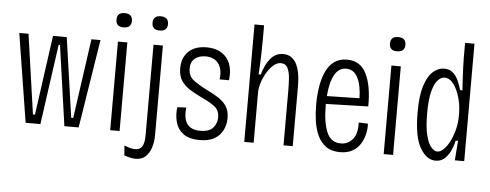

<svg xmlns="http://www.w3.org/2000/svg" viewBox="-54 -842 2909 1140"><g transform="rotate(5 1401.0 -272.0)"><path d="M117 0 33 -528H88L156 -53H168L234 -528H316L384 -53H396L463 -528H517L433 0H348L280 -478H272L205 0Z M621 0V-528H677V0ZM646 -615Q601 -615 601 -657Q601 -700 646 -700Q693 -700 693 -657Q693 -615 646 -615Z M785 156Q758 156 718 142L713 83Q775 109 804 93.5Q833 78 833 14V-528H889V5Q889 46 878 80.5Q867 115 844.5 135.5Q822 156 785 156ZM861 -615Q816 -615 816 -657Q816 -700 861 -700Q908 -700 908 -657Q908 -615 861 -615Z M1155 12Q1090 12 1055.5 -15Q1021 -42 1010.5 -84.5Q1000 -127 1006 -171L1059 -173Q1052 -106 1076 -74.5Q1100 -43 1154 -43Q1208 -43 1230.5 -70Q1253 -97 1253 -131Q1253 -173 1225 -195Q1197 -217 1143 -242Q1105 -260 1073 -280Q1041 -300 1022 -329Q1003 -358 1003 -403Q1003 -465 1041 -502.5Q1079 -540 1149 -540Q1226 -540 1267 -492.5Q1308 -445 1298 -357H1242Q1250 -418 1224 -452Q1198 -486 1148 -486Q1109 -486 1084 -466Q1059 -446 1059 -407Q1059 -361 1091.5 -336.5Q1124 -312 1171 -289Q1210 -270 1241.5 -250Q1273 -230 1291 -202.5Q1309 -175 1309 -131Q1309 -95 1293.5 -62Q1278 -29 1244.5 -8.5Q1211 12 1155 12Z M1420 0V-700H1477V-614Q1477 -569 1475.5 -517.5Q1474 -466 1470 -407H1483Q1500 -469 1530.5 -504.5Q1561 -540 1605 -540Q1636 -540 1656 -524.5Q1676 -509 1687 -485.5Q1698 -462 1702.5 -436Q1707 -410 1708 -387.5Q1709 -365 1709 -354V0H1654V-329Q1654 -364 1651.5 -400Q1649 -436 1637 -460.5Q1625 -485 1595 -485Q1569 -485 1543 -458Q1517 -431 1498.5 -390.5Q1480 -350 1476 -309V0Z M1992 11Q1940 11 1907.5 -12.5Q1875 -36 1857 -75.5Q1839 -115 1832.5 -162Q1826 -209 1826 -257Q1826 -313 1834 -363.5Q1842 -414 1860 -454Q1878 -494 1909 -517Q1940 -540 1986 -540Q2066 -540 2101.5 -467.5Q2137 -395 2135 -274L1883 -267Q1883 -263 1883 -258Q1883 -158 1907.5 -99.5Q1932 -41 1991 -41Q2035 -41 2062.5 -74.5Q2090 -108 2087 -174L2142 -172Q2144 -145 2137.5 -113.5Q2131 -82 2114 -53.5Q2097 -25 2067 -7Q2037 11 1992 11ZM1986 -486Q1941 -486 1916 -441Q1891 -396 1885 -314L2079 -318Q2078 -394 2054.5 -440Q2031 -486 1986 -486Z M2251 0V-528H2307V0ZM2276 -615Q2231 -615 2231 -657Q2231 -700 2276 -700Q2323 -700 2323 -657Q2323 -615 2276 -615Z M2561 12Q2507 12 2468.5 -54Q2430 -120 2430 -265Q2430 -364 2449 -423.5Q2468 -483 2499 -510Q2530 -537 2565 -537Q2597 -537 2617 -519.5Q2637 -502 2649.5 -474.5Q2662 -447 2670 -418H2684Q2682 -444 2680 -480.5Q2678 -517 2676.5 -552.5Q2675 -588 2675 -611V-700H2731V0H2675L2684 -117H2670Q2663 -85 2649 -55.5Q2635 -26 2613.5 -7Q2592 12 2561 12ZM2567 -43Q2585 -43 2604.5 -62Q2624 -81 2640 -112.5Q2656 -144 2666 -183.5Q2676 -223 2676 -265V-279Q2676 -327 2662.5 -374.5Q2649 -422 2625.5 -453Q2602 -484 2572 -484Q2551 -484 2531.5 -463Q2512 -442 2499.5 -394Q2487 -346 2487 -264Q2487 -180 2499.5 -132Q2512 -84 2530.5 -63.5Q2549 -43 2567 -43Z"/></g></svg>

Font: Bricolage Grotesque 10pt Condensed ExtraLight
Style: Regular
Weight: 200
Width: 3
Designer: Mathieu Triay
Foundry: Atelier Triay
Version: Version 1.000; ttfautohint (v1.8.4.7-5d5b);gftools[0.9.32]